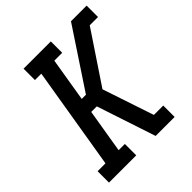

<svg xmlns="http://www.w3.org/2000/svg" viewBox="-200 -868 1001 1001"><g transform="rotate(-45 300.0 -367.5)"><path d="M29 0V-84H87L181 -651H134V-735H335V-651H277L237 -409H268L483 -734V-735H599V-651H538L349 -368L444 -84H513V0H373L265 -326H224L184 -84H230V0Z"/></g></svg>

Font: Iosevka Curly Slab MdEx
Style: Italic
Weight: 500
Width: 7
Italic angle: -9°
Monospace: yes
Designer: Belleve Invis
Foundry: Belleve Invis
Version: Version 11.0.0; ttfautohint (v1.8.3)